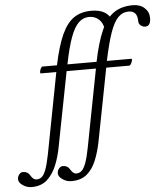

<svg xmlns="http://www.w3.org/2000/svg" viewBox="-210 -771 957 1096"><g transform="rotate(-5 268.5 -223.0)"><path d="M-73 269Q-100 269 -123.5 253Q-147 237 -147 218Q-147 202 -137.5 190.5Q-128 179 -116 179Q-88 179 -74 204Q-60 228 -42 228Q-24 228 -11 217Q2 206 13 176Q24 146 35 91L124 -373H35Q31 -373 32 -382.5Q33 -392 38 -401.5Q43 -411 48 -411H131Q154 -520 183 -584Q212 -648 253 -676Q294 -704 353 -704Q399 -704 427.5 -687.5Q456 -671 472 -634L421 -591Q416 -629 393 -649.5Q370 -670 338 -670Q304 -670 278 -645.5Q252 -621 231 -564Q210 -507 191 -411H295Q300 -411 298 -401.5Q296 -392 290.5 -382.5Q285 -373 280 -373H183L100 54Q90 109 70 158Q50 207 16 238Q-18 269 -73 269ZM156 255Q129 255 105.5 239Q82 223 82 204Q82 188 92 176.5Q102 165 113 165Q142 165 155 189Q170 214 187 214Q205 214 218 202.5Q231 191 242.5 160.5Q254 130 265 73L351 -373H261Q257 -373 258 -382.5Q259 -392 264 -401.5Q269 -411 274 -411H358Q381 -523 411 -590Q441 -657 484.5 -686Q528 -715 592 -715Q633 -715 658.5 -692Q684 -669 684 -634Q684 -587 652 -587Q639 -587 627 -596.5Q615 -606 615 -622Q615 -681 565 -681Q530 -681 504.5 -655Q479 -629 458.5 -570Q438 -511 417 -411H557Q562 -411 560 -401.5Q558 -392 552.5 -382.5Q547 -373 542 -373H410L330 40Q318 102 298 150.5Q278 199 244.5 227Q211 255 156 255Z"/></g></svg>

Font: Junicode
Style: Italic
Weight: 400
Italic angle: -11°
Designer: Peter S. Baker
Version: Version 2.100; ttfautohint (v1.8.4)